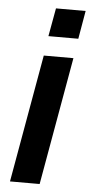

<svg xmlns="http://www.w3.org/2000/svg" viewBox="-53 -755 372 787"><g transform="rotate(5 133.5 -361.5)"><path d="M124 -607H247L267 -723H145ZM19 0H141L234 -526H112Z"/></g></svg>

Font: Archivo SemiBold
Style: Italic
Weight: 600
Italic angle: -10°
Designer: Hector Gatti
Foundry: Omnibus-Type
Version: Version 2.001